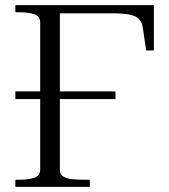

<svg xmlns="http://www.w3.org/2000/svg" viewBox="-20 -730 660 750"><path d="M40 -373H431V-343H40ZM214 -678V-65Q214 -48 228 -40Q242 -32 262.5 -30Q283 -28 304 -28H331V0H40V-28H56Q91 -28 114 -35.5Q137 -43 137 -68V-642Q137 -667 114 -674.5Q91 -682 56 -682H40V-710H581V-533H551L538 -620Q535 -643 523 -655.5Q511 -668 485.5 -673Q460 -678 415 -678Z"/></svg>

Font: Roboto Serif 120pt Expanded Light
Style: Regular
Weight: 300
Width: 7
Designer: Greg Gazdowicz
Foundry: Commercial Type
Version: Version 1.008